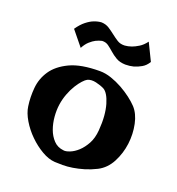

<svg xmlns="http://www.w3.org/2000/svg" viewBox="-120 -737 771 837"><g transform="rotate(20 266.0 -318.5)"><path d="M276.4 -437.5Q301.8 -437.5 329.1 -428.2Q356.4 -418.9 381.8 -404.8Q407.2 -390.6 428.2 -374.5Q449.2 -358.4 462.9 -343.8Q487.3 -317.4 496.6 -272.9Q505.9 -228.5 500 -182.1Q494.1 -135.7 472.7 -94.7Q451.2 -53.7 413.1 -34.2Q385.7 -20.5 359.4 -12.7Q333 -4.9 308.6 -1Q284.2 2.9 262.7 2.9Q241.2 2.9 225.6 2Q196.3 0 164.6 -18.6Q132.8 -37.1 105 -64.5Q77.1 -91.8 57.6 -124.5Q38.1 -157.2 34.2 -186.5Q28.3 -226.6 32.2 -270.5Q36.1 -314.5 61 -351.6Q85.9 -388.7 137.2 -413.1Q188.5 -437.5 276.4 -437.5ZM244.1 -58.6Q254.9 -56.6 273.4 -64Q292 -71.3 310.1 -87.9Q328.1 -104.5 342.3 -130.4Q356.4 -156.2 359.4 -193.4Q362.3 -229.5 359.9 -259.8Q357.4 -290 350.6 -313Q343.8 -335.9 335 -350.6Q326.2 -365.2 316.4 -371.1Q299.8 -379.9 276.4 -385.3Q252.9 -390.6 236.3 -382.8Q228.5 -378.9 216.8 -366.2Q205.1 -353.5 193.4 -334.5Q181.6 -315.4 172.4 -291Q163.1 -266.6 159.2 -240.2Q155.3 -213.9 157.7 -183.6Q160.2 -153.3 169.9 -126.5Q179.7 -99.6 197.8 -80.6Q215.8 -61.5 244.1 -58.6ZM106.4 -572.3Q124 -597.7 142.1 -611.8Q160.2 -626 175.8 -631.8Q193.4 -638.7 210 -639.6Q230.5 -638.7 245.6 -628.9Q260.7 -619.1 274.9 -607.9Q289.1 -596.7 303.7 -587.4Q318.4 -578.1 338.9 -579.1Q353.5 -580.1 370.1 -585.9Q383.8 -590.8 400.4 -601.1Q417 -611.3 431.6 -630.9L470.7 -550.8Q459 -531.2 441.9 -521.5Q424.8 -511.7 408.2 -506.8Q389.6 -502 369.1 -502Q342.8 -502.9 325.7 -513.2Q308.6 -523.4 295.4 -535.2Q282.2 -546.9 269.5 -556.2Q256.8 -565.4 239.3 -564.5Q225.6 -561.5 211.9 -554.7Q200.2 -548.8 186.5 -536.6Q172.9 -524.4 162.1 -503.9Z"/></g></svg>

Font: Irish Grover
Style: Regular
Weight: 400
Designer: Squid
Foundry: Font Diner, Inc DBA Sideshow
Version: Version 1.000